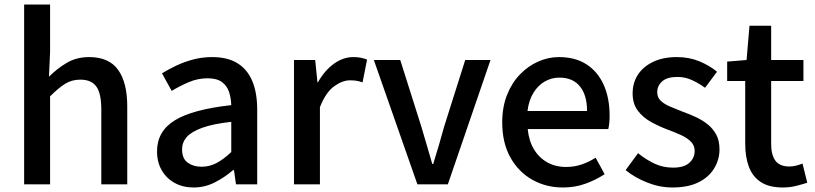

<svg xmlns="http://www.w3.org/2000/svg" viewBox="-20 -817 3614 851"><path d="M87 0V-797H202V-586L197 -477Q233 -513 276 -538.5Q319 -564 375 -564Q463 -564 503.5 -507.5Q544 -451 544 -346V0H429V-332Q429 -403 407 -433.5Q385 -464 336 -464Q298 -464 268.5 -445.5Q239 -427 202 -390V0Z M838 14Q791 14 754.5 -6Q718 -26 697 -62Q676 -98 676 -146Q676 -235 754.5 -283.5Q833 -332 1005 -351Q1004 -383 995 -410Q986 -437 963.5 -453.5Q941 -470 900 -470Q857 -470 817 -453Q777 -436 741 -414L698 -492Q727 -510 762 -526.5Q797 -543 837 -553.5Q877 -564 920 -564Q989 -564 1033 -536.5Q1077 -509 1098.5 -457Q1120 -405 1120 -331V0H1026L1017 -63H1013Q976 -31 932 -8.5Q888 14 838 14ZM873 -78Q909 -78 940 -94.5Q971 -111 1005 -143V-277Q924 -268 876 -250.5Q828 -233 807.5 -209.5Q787 -186 787 -155Q787 -114 812 -96Q837 -78 873 -78Z M1283 0V-551H1377L1387 -452H1389Q1419 -505 1460 -534.5Q1501 -564 1546 -564Q1566 -564 1580 -561Q1594 -558 1607 -553L1587 -452Q1572 -457 1560 -459Q1548 -461 1531 -461Q1498 -461 1461 -434.5Q1424 -408 1398 -342V0Z M1830 0 1637 -551H1754L1848 -254Q1860 -214 1872 -172.5Q1884 -131 1896 -90H1900Q1913 -131 1925 -172.5Q1937 -214 1948 -254L2042 -551H2154L1965 0Z M2475 14Q2400 14 2339 -20.5Q2278 -55 2242 -119.5Q2206 -184 2206 -275Q2206 -342 2227 -395.5Q2248 -449 2284 -486.5Q2320 -524 2365 -544Q2410 -564 2457 -564Q2530 -564 2580 -531.5Q2630 -499 2656 -440.5Q2682 -382 2682 -304Q2682 -287 2680.5 -271.5Q2679 -256 2676 -245H2319Q2324 -193 2346.5 -155.5Q2369 -118 2405.5 -97.5Q2442 -77 2489 -77Q2526 -77 2558 -88Q2590 -99 2620 -118L2660 -45Q2622 -20 2575.5 -3Q2529 14 2475 14ZM2318 -325H2582Q2582 -395 2550.5 -434Q2519 -473 2459 -473Q2425 -473 2395 -456Q2365 -439 2344.5 -406Q2324 -373 2318 -325Z M2960 14Q2904 14 2848.5 -8Q2793 -30 2753 -63L2808 -138Q2844 -109 2881.5 -91.5Q2919 -74 2963 -74Q3012 -74 3035.5 -95.5Q3059 -117 3059 -148Q3059 -173 3041.5 -190Q3024 -207 2996 -219.5Q2968 -232 2938 -243Q2901 -257 2865.5 -276.5Q2830 -296 2807 -326.5Q2784 -357 2784 -403Q2784 -450 2807.5 -486Q2831 -522 2875 -543Q2919 -564 2980 -564Q3035 -564 3080.5 -545Q3126 -526 3158 -499L3105 -428Q3076 -449 3046 -462.5Q3016 -476 2983 -476Q2937 -476 2915 -456.5Q2893 -437 2893 -408Q2893 -385 2909 -370Q2925 -355 2951.5 -344Q2978 -333 3008 -321Q3037 -311 3065.5 -297.5Q3094 -284 3117 -265.5Q3140 -247 3154.5 -220.5Q3169 -194 3169 -155Q3169 -109 3145 -70Q3121 -31 3075 -8.5Q3029 14 2960 14Z M3450 14Q3388 14 3351.5 -10.5Q3315 -35 3299 -78.5Q3283 -122 3283 -180V-458H3203V-544L3289 -551L3302 -703H3398V-551H3541V-458H3398V-179Q3398 -130 3417 -104.5Q3436 -79 3479 -79Q3493 -79 3509 -83Q3525 -87 3537 -92L3558 -7Q3536 0 3508.5 7Q3481 14 3450 14Z"/></svg>

Font: Noto Sans KR Thin Medium
Style: Regular
Weight: 500
Version: Version 2.004-H2;hotconv 1.0.118;makeotfexe 2.5.65603